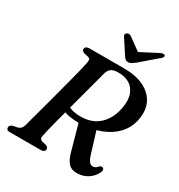

<svg xmlns="http://www.w3.org/2000/svg" viewBox="-209 -1042 1118 1196"><g transform="rotate(30 350.0 -444.0)"><path d="M219.5 -300.5 253 -333Q274 -320 302 -312.2Q330 -304.5 364.5 -304.5Q420 -304.5 460.8 -326.5Q501.5 -348.5 527.5 -388.5Q553.5 -428.5 563 -482Q574 -541.5 559.5 -581Q545 -620.5 512.5 -640.2Q480 -660 435 -660Q397 -660 381 -647.8Q365 -635.5 357.5 -611Q353 -593 344.2 -560.2Q335.5 -527.5 324.2 -485.2Q313 -443 300.2 -395.8Q287.5 -348.5 275 -301.2Q262.5 -254 251.2 -211.8Q240 -169.5 232 -136.5Q224 -103.5 220.5 -85.5Q216.5 -68.5 221.2 -61Q226 -53.5 235.5 -50.5L263.5 -44Q273 -40.5 278.2 -35.5Q283.5 -30.5 283.5 -22.5Q283.5 -12 275.5 -6Q267.5 0 252.5 0H31Q16.5 0 11.2 -5.5Q6 -11 6 -20Q6 -29.5 12.5 -35.5Q19 -41.5 30 -44L56 -49Q70.5 -52 79.2 -60Q88 -68 94 -84.5Q98 -101 106.8 -133.2Q115.5 -165.5 127.2 -208.2Q139 -251 151.8 -299Q164.5 -347 177.2 -395Q190 -443 201.2 -486Q212.5 -529 220.5 -562Q228.5 -595 231.5 -612Q235.5 -630 233.2 -638.5Q231 -647 216.5 -651L188.5 -657Q178.5 -660.5 174 -665.2Q169.5 -670 169.5 -677.5Q169.5 -687.5 177.8 -693.8Q186 -700 200.5 -700H452Q535 -700 593 -671.5Q651 -643 676.5 -590.8Q702 -538.5 687 -466.5Q675 -406.5 633.5 -361.8Q592 -317 526.2 -291.8Q460.5 -266.5 376 -265Q325 -264.5 287 -274.5Q249 -284.5 219.5 -300.5ZM370.5 -274 488.5 -293.5 537.5 -134Q544.5 -110.5 551.8 -97.2Q559 -84 567.2 -78.5Q575.5 -73 585 -73Q595.5 -73 604 -78.2Q612.5 -83.5 621 -93.5Q624.5 -97.5 630.5 -99.2Q636.5 -101 641.5 -99Q649.5 -96 651.5 -88.2Q653.5 -80.5 648.5 -70Q632.5 -32.5 597.8 -10Q563 12.5 518.5 12.5Q495.5 12.5 478 3.8Q460.5 -5 447.5 -25.2Q434.5 -45.5 424.5 -80.5ZM494 -816.5 385 -895Q369 -906 355 -897.5Q349.5 -893.5 346.8 -886.5Q344 -879.5 349.5 -872L416.5 -769Q424 -758.5 431 -752Q438 -745.5 451 -745.5Q463.5 -745.5 473.8 -752Q484 -758.5 497.5 -769L617.5 -872Q627.5 -879.5 629.2 -886.5Q631 -893.5 627.5 -897.5Q623 -901.5 615 -900.8Q607 -900 595.5 -895L444.5 -816.5Z"/></g></svg>

Font: Fraunces Medium
Style: Italic
Weight: 500
Italic angle: -16°
Version: Version 1.000;[b76b70a41]